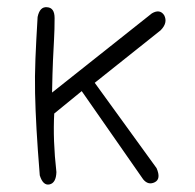

<svg xmlns="http://www.w3.org/2000/svg" viewBox="-20 -515 540 531"><path d="M242 -286 413 -50Q426 -20 408 -11Q390 -2 376 -19L206 -263L130 -201Q126 -128 136 -39Q135 -9 117 -5Q99 -1 90 -30Q84 -104 81 -157.5Q78 -211 77 -257Q76 -303 78 -352.5Q80 -402 84 -468Q90 -497 110 -495Q131 -494 131 -465Q131 -433 129.5 -407Q128 -381 126.5 -347.5Q125 -314 124 -259L400 -478Q422 -491 434 -473Q445 -452 424 -431Z"/></svg>

Font: Yomogi
Style: Regular
Weight: 400
Designer: satsuyako
Foundry: satsuyako
Version: Version 3.100